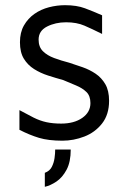

<svg xmlns="http://www.w3.org/2000/svg" viewBox="-20 -528 496 741"><path d="M221 15Q167 15 130.5 4Q94 -7 55 -27V-103Q86 -86 110 -74Q134 -62 159 -56.5Q184 -51 216 -51Q266 -51 297.5 -73Q329 -95 329 -130Q329 -158 313.5 -173Q298 -188 274 -198Q250 -208 224 -219Q195 -227 165.5 -236.5Q136 -246 111.5 -261.5Q87 -277 72 -301.5Q57 -326 57 -365Q57 -403 72.5 -430Q88 -457 113 -474.5Q138 -492 169 -500Q200 -508 231 -508Q276 -508 308 -496Q340 -484 374 -469V-397Q336 -416 306 -429Q276 -442 235 -442Q194 -442 161.5 -425.5Q129 -409 129 -375Q129 -347 145.5 -330.5Q162 -314 189 -304Q216 -294 247 -286Q272 -278 299 -268.5Q326 -259 349 -243.5Q372 -228 386.5 -203Q401 -178 401 -139Q401 -86 374 -51.5Q347 -17 305.5 -1Q264 15 221 15ZM153 193V139Q172 132 180 116Q188 100 190.5 82Q193 64 193 49H253Q253 97 237 127Q221 157 198 172.5Q175 188 153 193Z"/></svg>

Font: Maven Pro VF Beta
Style: Regular
Weight: 400
Designer: Joe Prince
Foundry: Joe Prince
Version: Version 2.002